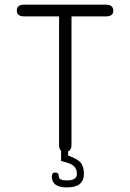

<svg xmlns="http://www.w3.org/2000/svg" viewBox="-20 -651 562 830"><path d="M437.5 -630.9Q469.7 -630.9 469.7 -604.5Q469.7 -580.1 437.5 -580.1H289.1V-24.4Q289.1 -2.9 274.4 3.9V21.5Q316.4 36.1 329.6 53.2Q342.8 70.3 342.8 100.6Q342.8 159.2 269.5 159.2Q204.1 159.2 204.1 112.3Q204.1 94.7 218.8 94.7Q234.4 94.7 234.4 112.3Q234.4 128.9 269.5 128.9Q312.5 128.9 312.5 100.6Q312.5 80.1 299.8 67.4Q287.1 54.7 244.1 44.9V1Q235.4 -6.8 235.4 -24.4V-580.1H85Q52.7 -580.1 52.7 -605.5Q52.7 -630.9 85 -630.9Z"/></svg>

Font: Jura
Style: Book
Weight: 400
Version: Version 2.3